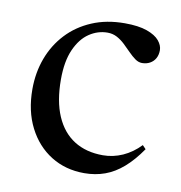

<svg xmlns="http://www.w3.org/2000/svg" viewBox="-61 -521 556 589"><g transform="rotate(10 217.0 -227.0)"><path d="M282 -464.5Q325 -464.5 351.5 -455Q378 -445.5 390 -431Q402 -416.5 402 -401.5Q402 -387 396 -376.2Q390 -365.5 379.2 -359.5Q368.5 -353.5 354.5 -353.5Q343.5 -353.5 333 -361Q322.5 -368.5 311.8 -379.5Q301 -390.5 289.5 -401.5Q278 -412.5 264.5 -419.8Q251 -427 235 -427Q204.5 -427 178 -409.2Q151.5 -391.5 135 -354.5Q118.5 -317.5 118.5 -261Q118.5 -193.5 138.5 -147.2Q158.5 -101 195.8 -77.5Q233 -54 285.5 -54Q317 -54 346.8 -67.2Q376.5 -80.5 401 -106L411.5 -95Q386 -58 359.2 -34.8Q332.5 -11.5 302.8 -0.8Q273 10 238.5 10Q180 10 134.8 -18.2Q89.5 -46.5 63.5 -97.5Q37.5 -148.5 37.5 -216.5Q37.5 -268 54.2 -313Q71 -358 102.8 -392Q134.5 -426 179.8 -445.2Q225 -464.5 282 -464.5Z"/></g></svg>

Font: Newsreader 36pt
Style: Regular
Weight: 400
Designer: Hugues Gentile
Foundry: Production Type
Version: Version 1.003